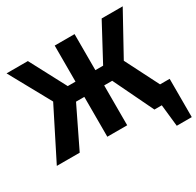

<svg xmlns="http://www.w3.org/2000/svg" viewBox="-187 -895 1290 1264"><g transform="rotate(-30 458.0 -263.5)"><path d="M850 -125H923V166H809L791 0H735L589 -303H528V0H377V-303H314L167 0H-7L184 -379L11 -693H173L318 -419H377V-693H528V-419H587L734 -693H894L721 -379Z"/></g></svg>

Font: Fira Sans BGR
Style: Bold
Weight: 700
Designer: bBox Type GmbH & Carrois Corporate GbR & Edenspiekermann AG
Foundry: bBox Type GmbH & Carrois Corporate GbR & Edenspiekermann AG
Version: Version 4.301